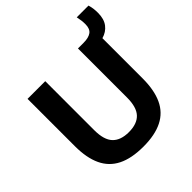

<svg xmlns="http://www.w3.org/2000/svg" viewBox="-232 -1061 1243 1243"><g transform="rotate(-45 390.0 -439.0)"><path d="M375.5 9.5Q267.5 9.5 198.5 -25Q129.5 -59.5 96.5 -129.8Q63.5 -200 63.5 -306.5V-740H225.5V-290.5Q225.5 -202.5 263 -163Q300.5 -123.5 375.5 -123.5Q450.5 -123.5 487.8 -163Q525 -202.5 525 -290.5V-740H577Q622.5 -740 646.5 -757.2Q670.5 -774.5 670.5 -817.5Q670.5 -834.5 668.5 -851Q666.5 -867.5 662 -888H769.5Q775.5 -868 777.8 -849.8Q780 -831.5 780 -811Q780 -755 754.2 -721.2Q728.5 -687.5 684 -675V-306.5Q684 -200 651.5 -129.8Q619 -59.5 550.5 -25Q482 9.5 375.5 9.5Z"/></g></svg>

Font: Encode Sans SC
Style: Bold
Weight: 700
Version: Version 3.002